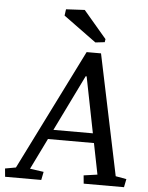

<svg xmlns="http://www.w3.org/2000/svg" viewBox="-119 -918 744 966"><g transform="rotate(5 252.5 -435.5)"><path d="M497.6 -51.3 552.2 -41.5 543.9 0H340.3L336.4 -41.5L405.3 -51.3L374 -208H141.6L64.9 -51.3L134.3 -41.5L126 0H-56.6L-60.5 -41.5L-6.3 -51.3L297.4 -660.6H370.1ZM303.2 -539.1 165 -256.3H364.3L308.1 -539.1ZM383.8 -718.3 336.9 -712.9 170.9 -834 175.3 -866.2 269.5 -871.1 386.2 -733.9Z"/></g></svg>

Font: Noticia Text
Style: Italic
Weight: 400
Italic angle: -8°
Designer: JM Sole
Foundry: JM Sole
Version: Version 1.003